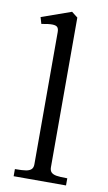

<svg xmlns="http://www.w3.org/2000/svg" viewBox="-87 -804 479 848"><g transform="rotate(10 152.5 -380.0)"><path d="M118.6 -67.6V-660.5Q118.6 -675.6 112.5 -682.3Q106.4 -689 90.1 -689.4Q73.9 -689.9 41.2 -683.6L32.5 -712.9L165.6 -760L192.8 -738.8V-67.6Q192.8 -52.9 200.2 -45.2Q207.6 -37.6 223.2 -34.8Q238.9 -32 272.4 -32V0H37.5V-32Q71.4 -32 87.3 -34.8Q103.2 -37.6 110.9 -45.2Q118.6 -52.9 118.6 -67.6Z"/></g></svg>

Font: Didactic
Style: Regular
Weight: 400
Designer: Tyler Finck
Foundry: Etcetera Type Co
Version: Version 3.007;FEAKit 1.0